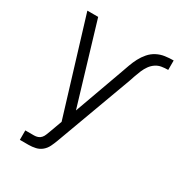

<svg xmlns="http://www.w3.org/2000/svg" viewBox="-174 -637 904 969"><g transform="rotate(30 278.0 -152.5)"><path d="M84 215V160H135Q146 160 156.5 156.5Q167 153 174.5 144.5Q182 136 186 125.5Q190 115 194 105L221 31L53 -520H116L255 -55L357 -338Q365 -361 373.5 -384.5Q382 -408 393.5 -430Q405 -452 421.5 -471Q438 -490 460 -501.5Q482 -513 506.5 -516.5Q531 -520 556 -520V-465Q537 -465 518.5 -462Q500 -459 484.5 -448.5Q469 -438 458 -422.5Q447 -407 439.5 -389.5Q432 -372 426 -354.5Q420 -337 414 -319L251 124Q244 143 235 161.5Q226 180 210.5 193Q195 206 175 210.5Q155 215 135 215Z"/></g></svg>

Font: Iosevka SS04 Light
Style: Regular
Weight: 300
Monospace: yes
Designer: Belleve Invis
Foundry: Belleve Invis
Version: Version 19.0.0; ttfautohint (v1.8.4)